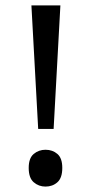

<svg xmlns="http://www.w3.org/2000/svg" viewBox="-20 -770 338 709"><path d="M178 -294H121L96 -750H203ZM86 -150Q86 -186 104.5 -201.5Q123 -217 148 -217Q174 -217 192 -201.5Q210 -186 210 -150Q210 -113 192 -97Q174 -81 148 -81Q123 -81 104.5 -97Q86 -113 86 -150Z"/></svg>

Font: Noto Sans Telugu UI
Style: Regular
Weight: 400
Designer: Jelle Bosma - Monotype Design Team
Foundry: Monotype Imaging Inc.
Version: Version 2.005; ttfautohint (v1.8.4.7-5d5b)